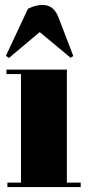

<svg xmlns="http://www.w3.org/2000/svg" viewBox="-20 -758 357 778"><path d="M6 -476H251V-18H307V0H10V-18H65V-458H6ZM4 -532 93 -722Q123 -738 152 -738Q197 -738 216 -690L277 -531L266 -524L141 -628L16 -523Z"/></svg>

Font: Abril Fatface
Style: Regular
Weight: 400
Designer: Veronika Burian, Jos Scaglione
Foundry: TypeTogether
Version: Version 1.001